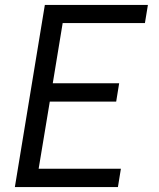

<svg xmlns="http://www.w3.org/2000/svg" viewBox="-20 -755 640 775"><path d="M40 0 161 -735H577L565 -662H233L193 -419H461L449 -345H181L136 -74H468L456 0Z"/></svg>

Font: Iosevka Custom Oblique
Style: Regular
Weight: 400
Italic angle: -9°
Designer: Belleve Invis
Foundry: Belleve Invis
Version: Version 27.0.1